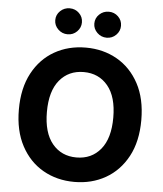

<svg xmlns="http://www.w3.org/2000/svg" viewBox="-62 -1000 906 1064"><g transform="rotate(5 391.0 -468.0)"><path d="M731.5 -363.6Q731.5 -244.7 686.6 -161.2Q641.7 -77.8 564.6 -33.9Q487.6 9.9 391 9.9Q294 9.9 217 -34.1Q139.9 -78.1 95.2 -161.8Q50.4 -245.4 50.4 -363.6Q50.4 -482.6 95.2 -566.1Q139.9 -649.5 217 -693.4Q294 -737.2 391 -737.2Q487.6 -737.2 564.6 -693.4Q641.7 -649.5 686.6 -566.1Q731.5 -482.6 731.5 -363.6ZM575.6 -363.6Q575.6 -479.4 525.2 -540.3Q474.8 -601.2 391 -601.2Q307.2 -601.2 256.7 -540.3Q206.3 -479.4 206.3 -363.6Q206.3 -248.2 256.7 -187.1Q307.2 -126.1 391 -126.1Q474.8 -126.1 525.2 -187.1Q575.6 -248.2 575.6 -363.6ZM282.7 -801.8Q252.1 -801.8 230.1 -823.3Q208.1 -844.8 208.1 -874.3Q208.1 -904.5 230.1 -925.4Q252.1 -946.4 282.7 -946.4Q313.6 -946.4 335 -925.4Q356.5 -904.5 356.5 -874.3Q356.5 -844.8 335 -823.3Q313.6 -801.8 282.7 -801.8ZM500 -801.8Q469.5 -801.8 447.4 -823.3Q425.4 -844.8 425.4 -874.3Q425.4 -904.5 447.4 -925.4Q469.5 -946.4 500 -946.4Q530.9 -946.4 552.4 -925.4Q573.9 -904.5 573.9 -874.3Q573.9 -844.8 552.4 -823.3Q530.9 -801.8 500 -801.8Z"/></g></svg>

Font: Inter Zeller
Style: Bold
Weight: 700
Designer: Rasmus Andersson; Joe Bland
Foundry: zeller
Version: Version 3.015;git-dec3a8cb1